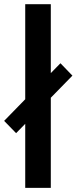

<svg xmlns="http://www.w3.org/2000/svg" viewBox="-36 -904 369 924"><path d="M85.4 0V-308.1L41.5 -263.2L-16.1 -322.3L85.4 -426.3V-883.8H208.5V-552.2L254.9 -599.6L312.5 -540L208.5 -433.6V0Z"/></svg>

Font: FjallaOne
Style: Regular
Weight: 400
Designer: Irina Smirnova
Foundry: Irina Smirnova
Version: Version 1.001